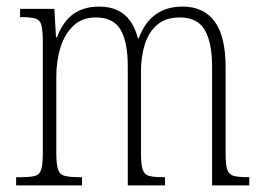

<svg xmlns="http://www.w3.org/2000/svg" viewBox="-20 -563 800 583"><path d="M29 0V-25H42Q72 -25 86.5 -29Q101 -33 105.5 -49.5Q110 -66 110 -100V-433Q110 -469 106 -485.5Q102 -502 88 -506.5Q74 -511 46 -511H41V-536H145L150 -450H153Q172 -499 203.5 -521Q235 -543 281 -543Q314 -543 337.5 -531.5Q361 -520 376 -498.5Q391 -477 399 -446H401Q419 -495 452.5 -519Q486 -543 534 -543Q599 -543 632 -497.5Q665 -452 665 -360V-96Q665 -63 670 -48Q675 -33 689.5 -29Q704 -25 733 -25H737V0H624V-361Q624 -433 602 -471.5Q580 -510 526 -510Q483 -510 457 -487.5Q431 -465 419.5 -427.5Q408 -390 408 -345V-99Q408 -65 413 -49Q418 -33 432.5 -29Q447 -25 475 -25H481V0H368V-361Q368 -436 346 -473Q324 -510 271 -510Q229 -510 202.5 -484.5Q176 -459 163.5 -418.5Q151 -378 151 -331V-99Q151 -65 156 -49Q161 -33 176.5 -29Q192 -25 222 -25H229V0Z"/></svg>

Font: Noto Serif Khmer Condensed ExtraLight
Style: Regular
Weight: 250
Width: 3
Designer: Danh Hong and the Monotype Design Team
Foundry: Monotype Imaging Inc.
Version: Version 2.004